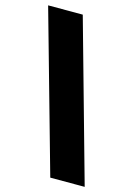

<svg xmlns="http://www.w3.org/2000/svg" viewBox="-127 -682 616 889"><g transform="rotate(15 180.5 -237.0)"><path d="M206 147 -10 -621H156L371 147Z"/></g></svg>

Font: Passion One
Style: Regular
Weight: 400
Designer: Alejandro Lo Celso
Foundry: Fontstage
Version: Version 1.001